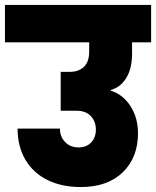

<svg xmlns="http://www.w3.org/2000/svg" viewBox="-34 -760 630 775"><path d="M499 -543Q499 -483 475.5 -445Q452 -407 413 -397V-394Q462 -379 492.5 -332Q523 -285 523 -222Q523 -124 461.5 -64.5Q400 -5 292 -5Q216 -5 158.5 -33Q101 -61 69 -114.5Q37 -168 37 -241H208Q208 -208 229 -186.5Q250 -165 283 -165Q315 -165 334 -185Q353 -205 353 -237Q353 -269 333 -291Q313 -313 275 -313H211V-470H249Q283 -470 304.5 -490Q326 -510 326 -552V-589H-14V-740H576V-589H499Z"/></svg>

Font: Fz Poppins ExtBd
Style: Regular
Weight: 800
Designer: Ninad Kale (Devanagari), Jonny Pinhorn (Latin)
Foundry: Indian Type Foundry
Version: Vit hóa bi Vntype.Com & FontZin.Com